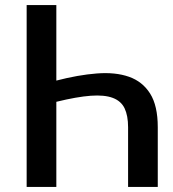

<svg xmlns="http://www.w3.org/2000/svg" viewBox="-20 -740 684 760"><path d="M85.5 -720V0H203V-337C257.3 -350.3 302.7 -358.3 339 -361C375.3 -363.7 404.5 -360.8 426.5 -352.5C448.5 -344.2 464.1 -330.3 473.3 -311C482.4 -291.7 487 -266.8 487 -236.5V0H604.5V-236.5C604.5 -293.2 594.4 -337.5 574.3 -369.5C554.1 -401.5 526.1 -423.7 490.3 -436.2C454.4 -448.7 412 -453.1 363 -449.2C314 -445.4 260.7 -436 203 -421V-720Z"/></svg>

Font: Lato Semibold
Style: Regular
Weight: 600
Designer: Lukasz Dziedzic
Foundry: tyPoland Lukasz Dziedzic
Version: Version 2.006; 2014-01-15